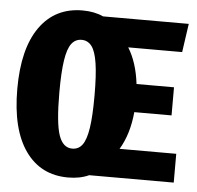

<svg xmlns="http://www.w3.org/2000/svg" viewBox="-52 -766 859 837"><g transform="rotate(5 377.5 -347.5)"><path d="M489 -126H737V0H367Q328 18 276 18Q156 18 89 -76.5Q22 -171 22 -348Q22 -524 89 -618.5Q156 -713 276 -713Q328 -713 367 -695H742L724 -570H488Q527 -507 538 -414H702V-291H539Q530 -194 489 -126ZM360 -348Q360 -437 352 -489Q344 -541 327 -563Q310 -585 283 -585Q256 -585 239 -563Q222 -541 214 -489Q206 -437 206 -348Q206 -215 224 -162Q242 -109 283 -109Q311 -109 327.5 -131.5Q344 -154 352 -205.5Q360 -257 360 -348Z"/></g></svg>

Font: Fira Sans Extra Condensed ExtraBold
Style: Regular
Weight: 800
Width: 1
Designer: Carrois Corporate & Edenspiekermann AG
Foundry: Carrois Corporate GbR & Edenspiekermann AG
Version: Version 4.203